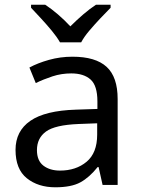

<svg xmlns="http://www.w3.org/2000/svg" viewBox="-20 -786 601 816"><path d="M288 -545Q386 -545 433 -502Q480 -459 480 -365V0H416L399 -76H395Q360 -32 321.5 -11Q283 10 215 10Q142 10 94 -28.5Q46 -67 46 -149Q46 -229 109 -272.5Q172 -316 303 -320L394 -323V-355Q394 -422 365 -448Q336 -474 283 -474Q241 -474 203 -461.5Q165 -449 132 -433L105 -499Q140 -518 188 -531.5Q236 -545 288 -545ZM314 -259Q214 -255 175.5 -227Q137 -199 137 -148Q137 -103 164.5 -82Q192 -61 235 -61Q303 -61 348 -98.5Q393 -136 393 -214V-262ZM235 -606Q222 -629 200 -655.5Q178 -682 154 -708Q130 -734 112 -753V-766H172Q198 -749 226 -725Q254 -701 279 -674Q306 -701 334 -725Q362 -749 388 -766H450V-753Q431 -734 406.5 -708Q382 -682 359.5 -655.5Q337 -629 325 -606Z"/></svg>

Font: Noto Sans Shavian
Style: Regular
Weight: 400
Designer: Monotype Design Team
Foundry: Monotype Imaging Inc.
Version: Version 2.001; ttfautohint (v1.8.4.7-5d5b)